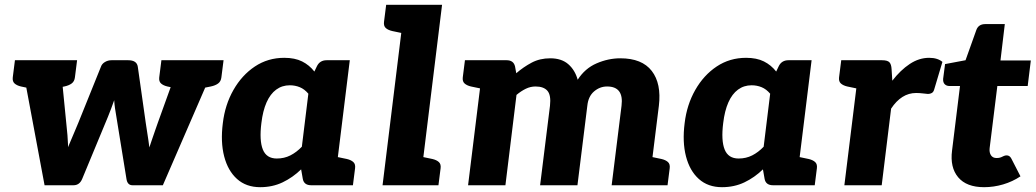

<svg xmlns="http://www.w3.org/2000/svg" viewBox="-20 -769 4300 797"><path d="M165 0 68 -519H192Q228 -519 232 -492L255 -259Q258 -233 260 -208Q262 -183 263 -158Q265 -165 274 -185.5Q283 -206 292 -228Q301 -250 305 -259L399 -492Q403 -504 415.5 -511.5Q428 -519 443 -519H512Q548 -519 552 -492L585 -259Q586 -251 589.5 -229.5Q593 -208 596 -187Q599 -166 600 -157Q603 -166 610 -187Q617 -208 624.5 -229Q632 -250 635 -259L719 -492Q723 -504 735.5 -511.5Q748 -519 763 -519H881L656 0H530Q509 0 505 -26L463 -285Q460 -302 457.5 -319Q455 -336 454 -353Q447 -333 441.5 -318.5Q436 -304 428 -284L321 -26Q310 0 285 0ZM168 -481 173 -519H247L242 -481ZM706 -481 711 -519H785L780 -481ZM139 -519 110 -401 67 -410Q50 -414 40.5 -422.5Q31 -431 33 -448L42 -519ZM300 -519 291 -448Q289 -431 277.5 -422.5Q266 -414 247 -410L202 -401L203 -519ZM747 -519 718 -401 675 -410Q658 -414 648.5 -422.5Q639 -431 641 -448L650 -519ZM908 -519 899 -448Q897 -431 885.5 -422.5Q874 -414 855 -410L810 -401L811 -519Z M1060 8Q1002 8 964 -26Q926 -60 910.5 -120Q895 -180 905 -258Q914 -334 949 -395.5Q984 -457 1038 -493Q1092 -529 1160 -529Q1204 -529 1234 -514Q1264 -499 1285 -472L1295 -493Q1307 -519 1336 -519H1432L1368 0H1272Q1242 0 1237 -26L1230 -66Q1195 -32 1153 -12Q1111 8 1060 8ZM1129 -111Q1160 -111 1185.5 -124Q1211 -137 1233 -160L1260 -380Q1244 -399 1224.5 -407Q1205 -415 1183 -415Q1151 -415 1126.5 -397Q1102 -379 1086.5 -344Q1071 -309 1065 -258Q1056 -186 1071 -148.5Q1086 -111 1129 -111ZM1348 0 1377 -118 1420 -109Q1437 -105 1446.5 -96.5Q1456 -88 1454 -71L1445 0Z M1568 0 1660 -749H1815L1723 0ZM1703 0 1732 -118 1775 -109Q1792 -105 1801.5 -96.5Q1811 -88 1809 -71L1800 0ZM1680 -749 1652 -631 1609 -640Q1591 -644 1581.5 -652.5Q1572 -661 1574 -678L1583 -749Z M1923 0 1987 -519H2083Q2112 -519 2118 -493L2123 -465Q2153 -491 2187 -509Q2221 -527 2264 -527Q2311 -527 2339 -502.5Q2367 -478 2378 -438Q2408 -485 2456.5 -506Q2505 -527 2555 -527Q2645 -527 2685.5 -474.5Q2726 -422 2715 -330L2674 0H2519L2560 -330Q2565 -370 2550 -390Q2535 -410 2500 -410Q2470 -410 2446 -389.5Q2422 -369 2418 -330L2377 0H2222L2263 -330Q2268 -374 2252.5 -392Q2237 -410 2203 -410Q2182 -410 2162.5 -400.5Q2143 -391 2124 -375L2078 0ZM2007 -519 1978 -401 1935 -410Q1918 -414 1908.5 -422.5Q1899 -431 1901 -448L1910 -519ZM2654 0 2683 -118 2726 -109Q2743 -105 2752.5 -96.5Q2762 -88 2760 -71L2751 0Z M2977 8Q2919 8 2881 -26Q2843 -60 2827.5 -120Q2812 -180 2822 -258Q2831 -334 2866 -395.5Q2901 -457 2955 -493Q3009 -529 3077 -529Q3121 -529 3151 -514Q3181 -499 3202 -472L3212 -493Q3224 -519 3253 -519H3349L3285 0H3189Q3159 0 3154 -26L3147 -66Q3112 -32 3070 -12Q3028 8 2977 8ZM3046 -111Q3077 -111 3102.5 -124Q3128 -137 3150 -160L3177 -380Q3161 -399 3141.5 -407Q3122 -415 3100 -415Q3068 -415 3043.5 -397Q3019 -379 3003.5 -344Q2988 -309 2982 -258Q2973 -186 2988 -148.5Q3003 -111 3046 -111ZM3265 0 3294 -118 3337 -109Q3354 -105 3363.5 -96.5Q3373 -88 3371 -71L3362 0Z M3485 0 3549 -519H3641Q3664 -519 3672 -510.5Q3680 -502 3681 -482L3684 -434Q3718 -478 3756.5 -503.5Q3795 -529 3837 -529Q3855 -529 3869 -524.5Q3883 -520 3892 -512L3858 -398Q3855 -387 3848 -383Q3841 -379 3832 -379Q3829 -379 3813 -381Q3797 -383 3783 -383Q3752 -383 3726 -366.5Q3700 -350 3679 -318L3640 0ZM3569 -519 3540 -401 3497 -410Q3480 -414 3470.5 -422.5Q3461 -431 3463 -448L3472 -519Z M4065 8Q3992 8 3957.5 -33Q3923 -74 3932 -144L3965 -412H3921Q3909 -412 3901.5 -419.5Q3894 -427 3895 -442L3903 -503L3988 -519L4033 -645Q4042 -669 4070 -669H4151L4133 -518H4259L4246 -412H4120L4088 -154Q4086 -136 4093.5 -124.5Q4101 -113 4117 -113Q4128 -113 4135 -116Q4142 -119 4147 -121.5Q4152 -124 4159 -124Q4171 -124 4178 -111L4216 -37Q4183 -15 4144 -3.5Q4105 8 4065 8Z"/></svg>

Font: Aleo Black
Style: Italic
Weight: 900
Italic angle: -7°
Designer: Alessio Laiso
Foundry: Alessio Laiso
Version: Version 2.001;gftools[0.9.29]